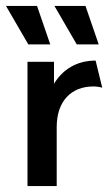

<svg xmlns="http://www.w3.org/2000/svg" viewBox="-36 -624 372 644"><path d="M221.5 -475H295.1L250.7 -604.2H146.5ZM59 -475H132.6L88.2 -604.2H-16ZM56.2 0H154.2V-197.9C154.2 -285.4 203.5 -334 277.1 -334C286.8 -334 297.9 -332.6 306.9 -329.9L284.7 -420.8C221.5 -420.8 174.3 -391 145.1 -343.1V-416.7H56.2Z"/></svg>

Font: Afacad Medium
Style: Regular
Weight: 500
Designer: Kristian Moeller
Foundry: Dicotype
Version: Version 1.000